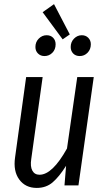

<svg xmlns="http://www.w3.org/2000/svg" viewBox="-20 -900 512 932"><path d="M242.2 -879.9 318.8 -732.9 284.2 -709 187 -840.8ZM195.8 -627.9Q176.8 -627.9 164.3 -640.4Q151.9 -652.8 151.9 -671.9Q151.9 -696.3 168.2 -712.6Q184.6 -729 206.1 -729Q226.1 -729 238 -716.6Q250 -704.1 250 -685.1Q250 -659.7 234.1 -643.8Q218.3 -627.9 195.8 -627.9ZM367.2 -627.9Q347.2 -627.9 335.2 -640.4Q323.2 -652.8 323.2 -671.9Q323.2 -696.3 339.4 -712.6Q355.5 -729 377 -729Q396 -729 408.4 -716.6Q420.9 -704.1 420.9 -685.1Q420.9 -660.2 405 -644Q389.2 -627.9 367.2 -627.9ZM158.2 12.2Q103.5 12.2 73.5 -28.6Q43.5 -69.3 53.2 -136.2L106.9 -525.9H187L131.8 -128.9Q126 -91.8 137 -71.8Q147.9 -51.8 171.9 -51.8Q234.4 -51.8 305.2 -179.2L355 -525.9H435.1L360.8 0H293L300.8 -95.2Q267.6 -42.5 235.8 -15.1Q204.1 12.2 158.2 12.2Z"/></svg>

Font: Fira Sans Compressed Book
Style: Italic
Weight: 350
Width: 3
Italic angle: -8°
Designer: Carrois Corporate & Edenspiekermann AG
Foundry: Carrois Corporate GbR & Edenspiekermann AG
Version: Version 4.203;PS 004.203;hotconv 1.0.88;makeotf.lib2.5.64775